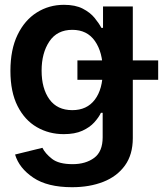

<svg xmlns="http://www.w3.org/2000/svg" viewBox="-20 -573 686 809"><path d="M283.7 215.8Q179.7 215.8 120.1 175.5Q60.5 135.3 43.5 78.1L158.7 49.8Q170.4 73.7 199 96.2Q227.5 118.7 286.1 118.7Q340.8 118.7 376.7 92.3Q412.6 65.9 412.6 5.4V-97.7H405.3Q396 -78.1 377 -57.1Q357.9 -36.1 326.7 -22Q295.4 -7.8 248.5 -7.8Q186 -7.8 135 -37.4Q84 -66.9 54 -126.2Q23.9 -185.5 23.9 -274.4Q23.9 -364.3 54 -426.3Q84 -488.3 135.3 -520.5Q186.5 -552.7 249.5 -552.7Q297.4 -552.7 328.6 -536.6Q359.9 -520.5 378.4 -497.8Q397 -475.1 407.2 -455.6H414.1V-545.9H539.6V8.8Q539.6 78.6 506.3 124.5Q473.1 170.4 415.3 193.1Q357.4 215.8 283.7 215.8ZM284.7 -108.9Q346.2 -108.9 379.6 -153.1Q413.1 -197.3 413.1 -275.4Q413.1 -352.5 380.1 -399.9Q347.2 -447.3 284.7 -447.3Q220.7 -447.3 188 -398.4Q155.3 -349.6 155.3 -275.4Q155.3 -200.2 188.2 -154.5Q221.2 -108.9 284.7 -108.9ZM306.2 -236.8V-318.4H646.5V-236.8Z"/></svg>

Font: Inter Tight SemiBold
Style: Regular
Weight: 600
Designer: Rasmus Andersson
Foundry: rsms
Version: Version 3.004; ttfautohint (v1.8.4.7-5d5b)